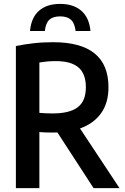

<svg xmlns="http://www.w3.org/2000/svg" viewBox="-20 -965 642 985"><path d="M61.5 0V-729Q104.5 -737.5 151.2 -743Q198 -748.5 252.5 -748.5Q536.5 -748.5 536.5 -517.5Q536.5 -437 498.5 -384Q460.5 -331 390.5 -306L593 0H460L274.5 -285.5Q263.5 -285 251.5 -285Q229 -285 213.2 -285.5Q197.5 -286 182 -287.5V0ZM250 -383Q337 -383 378.8 -414.8Q420.5 -446.5 420.5 -517.5Q420.5 -586 382.8 -618.8Q345 -651.5 266.5 -651.5Q241 -651.5 221.2 -649.5Q201.5 -647.5 182 -644.5V-386Q201 -384.5 216 -383.8Q231 -383 250 -383ZM134 -806Q140 -874.5 180 -909.8Q220 -945 288.5 -945Q357 -945 397.5 -909.5Q438 -874 444 -806H368Q363 -846.5 344 -863.8Q325 -881 288.5 -881Q252 -881 233.2 -863.8Q214.5 -846.5 210 -806Z"/></svg>

Font: Encode Sans Condensed Condensed SemiBold
Style: Regular
Weight: 600
Width: 3
Designer: Multiple Designers
Foundry: Impallari Type
Version: Version 3.000; ttfautohint (v1.8.3) -l 8 -r 50 -G 200 -x 14 